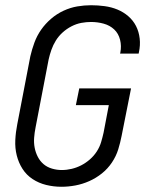

<svg xmlns="http://www.w3.org/2000/svg" viewBox="-20 -702 590 734"><path d="M215 12Q185 12 156.5 5Q128 -2 104.5 -17.5Q81 -33 66 -56.5Q51 -80 44 -108Q37 -136 38.5 -166.5Q40 -197 46 -227L96 -487Q102 -513 111.5 -539Q121 -565 137 -588Q153 -611 175 -630Q197 -649 223 -661Q249 -673 275.5 -677.5Q302 -682 328 -682Q354 -682 380 -678.5Q406 -675 429 -665.5Q452 -656 470.5 -640Q489 -624 500 -602.5Q511 -581 514 -555Q517 -529 511 -502L510 -497H439L440 -501Q445 -526 439 -550Q433 -574 416.5 -589.5Q400 -605 376.5 -611.5Q353 -618 328 -618Q310 -618 291 -614.5Q272 -611 253.5 -601.5Q235 -592 219.5 -578Q204 -564 193.5 -547Q183 -530 176.5 -511.5Q170 -493 166 -475L116 -215Q112 -195 110.5 -175.5Q109 -156 112.5 -137.5Q116 -119 124.5 -102.5Q133 -86 146.5 -74.5Q160 -63 178.5 -57.5Q197 -52 216 -52Q235 -52 254 -56.5Q273 -61 290.5 -70Q308 -79 323.5 -92.5Q339 -106 350 -123Q361 -140 366.5 -158.5Q372 -177 376 -195L396 -300H270L283 -364H481L445 -183Q440 -157 432 -131Q424 -105 408 -81Q392 -57 369.5 -39Q347 -21 321 -9.5Q295 2 268 7Q241 12 215 12Z"/></svg>

Font: Lode Term
Style: Italic
Weight: 400
Italic angle: -11°
Monospace: yes
Designer: Belleve Invis
Foundry: Belleve Invis
Version: Version 29.2.0